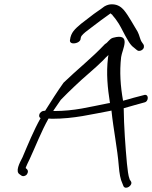

<svg xmlns="http://www.w3.org/2000/svg" viewBox="-20 -838 708 894"><path d="M85 -106C70 -77 50 -39 72 -26L79 -21C86 -15 99 -18 105 -26C115 -41 108 -49 100 -55V-58C104 -68 110 -81 118 -97C145 -155 173 -228 206 -286L223 -285C325 -285 406 -306 494 -322C495 -323 498 -323 499 -323C508 -236 527 -144 533 -66C536 -30 540 -4 551 19L555 29C565 48 600 25 590 7L584 -2C576 -23 575 -45 571 -77C564 -154 557 -248 556 -334C572 -339 588 -343 605 -348L652 -361C674 -365 674 -404 649 -395L603 -383C587 -378 571 -374 553 -369C541 -436 536 -503 544 -572C548 -606 596 -687 506 -662C489 -657 483 -640 469 -633C408 -568 339 -514 276 -453C246 -411 219 -368 190 -322H185C176 -322 165 -314 163 -304C161 -297 163 -291 169 -288C137 -231 110 -165 85 -106ZM228 -322 263 -373C284 -395 306 -416 328 -437C369 -477 420 -517 459 -556C466 -564 475 -573 485 -582L483 -570C474 -496 481 -429 492 -358C491 -358 487 -358 483 -357C395 -340 328 -321 231 -321ZM306 -652C304 -643 310 -636 322 -636C339 -636 353 -645 355 -655L356 -662C357 -665 358 -668 359 -670C370 -684 382 -692 403 -708C431 -730 467 -756 495 -776C496 -774 498 -772 502 -770C506 -763 515 -755 522 -744C538 -723 550 -696 562 -674C574 -654 584 -630 604 -616L616 -606C619 -603 623 -601 628 -601C638 -601 648 -608 650 -618C651 -623 650 -628 648 -631L641 -641C632 -653 630 -673 621 -690C601 -722 580 -763 557 -791C547 -802 531 -818 501 -818C489 -818 478 -815 466 -808C447 -793 422 -778 400 -760L357 -727C329 -703 310 -687 306 -652Z"/></svg>

Font: Stray Cat
Style: SuExtObl
Weight: 400
Version: Version 1.0